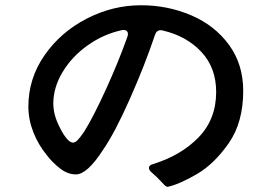

<svg xmlns="http://www.w3.org/2000/svg" viewBox="-20 -719 1040 731"><path d="M906 -373Q906 -253 851 -174Q796 -95 730 -56.5Q664 -18 620 -8Q615 -7 610 -11Q605 -15 599 -22Q577 -46 558 -62Q547 -71 547 -80Q547 -90 562 -94Q669 -127 736 -196Q803 -265 803 -369Q803 -461 746.5 -521.5Q690 -582 599 -603Q597 -604 592 -604Q576 -604 570 -586Q531 -470 474 -341.5Q417 -213 372 -148Q312 -55 269 -55Q238 -55 209.5 -77Q181 -99 160 -126Q126 -167 107 -215.5Q88 -264 88 -313Q88 -420 149.5 -508.5Q211 -597 310 -648Q409 -699 517 -699Q619 -699 708.5 -660.5Q798 -622 852 -548Q906 -474 906 -373ZM465 -579Q467 -583 467 -590Q467 -597 462.5 -601Q458 -605 451 -605Q446 -605 443 -604Q374 -589 314 -546.5Q254 -504 218.5 -445Q183 -386 183 -325Q183 -281 207 -235Q220 -208 233.5 -192Q247 -176 258 -176Q266 -176 275 -185Q284 -194 300 -217Q335 -273 383 -378Q431 -483 465 -579Z"/></svg>

Font: Shippori Gothic B2 Bold
Style: Regular
Weight: 700
Designer: FONTDASU
Foundry: FONTDASU / Google Inc. / but / Adobe
Version: Version 1.130